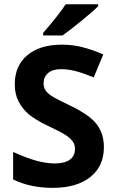

<svg xmlns="http://www.w3.org/2000/svg" viewBox="-20 -885 552 914"><path d="M474.6 -184.1Q474.6 -94.2 410.2 -42.5Q345.7 9.3 230.5 9.3Q124 9.3 42.5 -30.8V-161.6Q109.9 -131.3 156.2 -119.1Q202.6 -106.9 241.2 -106.9Q287.6 -106.9 312.3 -124.8Q336.9 -142.6 336.9 -177.2Q336.9 -196.8 325.9 -211.9Q314.9 -227.1 293.9 -241.2Q272.9 -255.4 208 -286.1Q147.5 -314.9 116.9 -341.1Q86.4 -367.2 68.4 -402.1Q50.3 -437 50.3 -483.9Q50.3 -571.8 109.9 -622.1Q169.4 -672.4 274.9 -672.4Q326.7 -672.4 373.5 -660.2Q420.4 -647.9 471.7 -626L426.3 -516.6Q373 -538.1 338.4 -546.9Q303.7 -555.7 270.5 -555.7Q230.5 -555.7 209 -537.1Q187.5 -518.6 187.5 -488.3Q187.5 -469.7 196.3 -455.8Q205.1 -441.9 223.9 -429.2Q242.7 -416.5 313 -382.8Q405.8 -338.4 440.2 -293.7Q474.6 -249 474.6 -184.1ZM185.5 -716.3V-728.5Q263.7 -818.8 292.5 -864.7H447.3V-855.5Q423.8 -831.5 366.9 -785.2Q310.1 -738.8 277.8 -716.3Z"/></svg>

Font: Bpm'online Open Sans
Style: Bold
Weight: 700
Foundry: Ascender Corporation
Version: Version 1.10